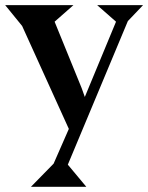

<svg xmlns="http://www.w3.org/2000/svg" viewBox="-20 -510 575 745"><path d="M0 -490.2H265.1L191.9 -425.8L296.9 -168L309.1 -133.8L430.2 -425.8L356.9 -490.2H535.2L476.1 -428.2L243.2 128.9L314.9 214.8H100.1L188 125L247.1 -9.8L65.9 -409.2Z"/></svg>

Font: Bluu Next
Style: Bold
Weight: 700
Designer: Jean-Baptiste Morizot, Igor Stepanchenko (Cyrillic)
Foundry: Igor Stepanchenko
Version: Version 1.005